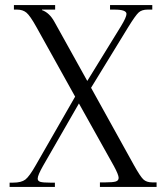

<svg xmlns="http://www.w3.org/2000/svg" viewBox="-20 -739 656 759"><path d="M18 0V-17H32Q64 -17 80 -29Q96 -41 122 -87L277 -357L124 -632Q99 -677 84.5 -689Q70 -701 48 -701H35V-719H198V-701H146V-699Q175 -689 195 -653L325 -419L458 -635Q480 -671 480 -684Q480 -701 433 -701H415V-719H582V-701H563Q541 -701 528.5 -690Q516 -679 487 -632L340 -392L509 -87Q534 -42 546.5 -30Q559 -18 582 -18H599V0H375V-18H396Q426 -18 437.5 -21.5Q449 -25 449 -36Q449 -48 430 -83L292 -330L150 -83Q129 -46 129 -33Q129 -23 140 -20Q151 -17 178 -17H197V0Z"/></svg>

Font: Foglihten068fMac
Style: Regular
Weight: 500
Designer: gluk (gluksza@wp.pl)
Foundry: gluk (gluksza@wp.pl)
Version: Version 0.68